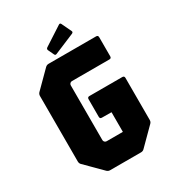

<svg xmlns="http://www.w3.org/2000/svg" viewBox="-197 -933 938 1041"><g transform="rotate(-30 272.0 -412.5)"><path d="M181.5 0Q170 0 161.5 -8.5L61.5 -108.5Q53.5 -116.5 53.5 -128.5V-538.5Q53.5 -550 61.5 -558.5L161.5 -658.5Q170 -666.5 181.5 -666.5H478.5Q491 -666.5 491 -654V-534.5Q491 -522 478.5 -522H244Q237 -522 232 -517Q227 -512 227 -505V-162.5Q227 -155.5 232 -150.5Q237 -145.5 244 -145.5H345.5V-268.5L285.5 -269Q273 -269 273 -281.5V-392Q273 -404.5 285.5 -404.5H491.5Q504 -404.5 504 -392V-128.5Q504 -116.5 495.5 -108.5L395.5 -8.5Q387.5 0 375.5 0ZM245.5 -691Q236.5 -687 232.5 -695.5L215 -732.5Q211.5 -741.5 220.5 -747.5L337 -823Q346 -828 350.5 -816.5L378.5 -757.5Q382.5 -749.5 373 -744.5Z"/></g></svg>

Font: Jaro 24pt
Style: Regular
Weight: 400
Designer: Agyei Archer, Celine Hurka, Mirko Velimirović
Version: Version 1.000